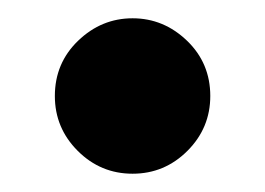

<svg xmlns="http://www.w3.org/2000/svg" viewBox="-20 -176 290 210"><path d="M40 -71Q40 -107 65.5 -131.5Q91 -156 125 -156Q159 -156 184.5 -131.5Q210 -107 210 -71Q210 -36 185 -11Q160 14 125 14Q90 14 65 -11Q40 -36 40 -71Z"/></svg>

Font: Gloock
Style: Regular
Weight: 400
Designer: Duarte Pinto
Foundry: Duarte Pinto
Version: Version 1.000